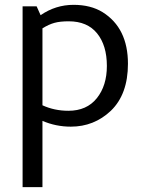

<svg xmlns="http://www.w3.org/2000/svg" viewBox="-20 -506 590 786"><path d="M72.5 -480H130L146.2 -443.8Q207.5 -486.2 281.2 -486.2Q351.2 -486.2 400 -456.2Q503.8 -391.2 503.8 -245Q503.8 -120 433.8 -52.5Q365 12.5 270 12.5Q208.8 12.5 153.8 -11.2V260H72.5ZM153.8 -390V-75Q202.5 -52.5 260 -52.5Q335 -52.5 376.2 -103.8Q417.5 -155 417.5 -236.2Q417.5 -320 377.5 -369.4Q337.5 -418.8 261.2 -418.8Q226.2 -418.8 203.1 -412.5Q180 -406.2 153.8 -390Z"/></svg>

Font: Cambay
Style: Regular
Weight: 400
Designer: Pooja Saxena
Foundry: Pooja Saxena
Version: Version 1.181;PS 001.181;hotconv 1.0.70;makeotf.lib2.5.58329